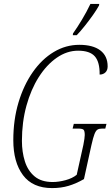

<svg xmlns="http://www.w3.org/2000/svg" viewBox="-20 -951 570 981"><path d="M246 10Q147 10 97.5 -56Q48 -122 48 -235Q48 -339 74.5 -427.5Q101 -516 147.5 -582.5Q194 -649 255 -685.5Q316 -722 385 -722Q455 -722 492.5 -693.5Q530 -665 530 -612Q530 -592 518.5 -581Q507 -570 489 -570Q490 -634 464.5 -663Q439 -692 379 -692Q322 -692 270 -656Q218 -620 178 -557Q138 -494 115 -410.5Q92 -327 92 -231Q92 -175 107 -127Q122 -79 156.5 -50Q191 -21 249 -21Q280 -21 315 -30.5Q350 -40 372 -58L406 -211Q413 -247 413 -261Q413 -283 406.5 -288.5Q400 -294 379 -294H351L357 -318H524L518 -294H502Q487 -294 478.5 -289Q470 -284 463 -266.5Q456 -249 447 -209L409 -36Q369 -13 330.5 -1.5Q292 10 246 10ZM352 -771 353 -780Q375 -811 399 -851Q423 -891 442 -931H487L486 -923Q474 -901 454.5 -873.5Q435 -846 413.5 -819Q392 -792 372 -771Z"/></svg>

Font: Noto Serif ExtraCondensed ExtraLight
Style: Italic
Weight: 200
Width: 2
Italic angle: -12°
Designer: Monotype Design Team
Foundry: Monotype Imaging Inc.
Version: Version 2.014; ttfautohint (v1.8.4.7-5d5b)